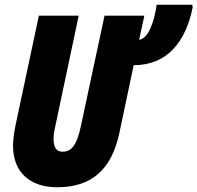

<svg xmlns="http://www.w3.org/2000/svg" viewBox="-20 -780 833 810"><path d="M221 10C371 10 452 -69 484 -221L544 -505C686 -505 764 -604 793 -750L791 -760H641C631 -690 607 -618 567 -612L589 -714H421L321 -247C304 -168 282 -140 244 -140C219 -140 206 -156 206 -194C206 -207 208 -226 213 -246L312 -714H144L45 -249C39 -219 35 -187 35 -164C35 -55 105 10 221 10Z"/></svg>

Font: Noto Sans UI Condensed Black
Style: Italic
Weight: 900
Width: 3
Italic angle: -192°
Designer: Monotype Design Team
Foundry: Monotype Imaging Inc.
Version: Version 1.901